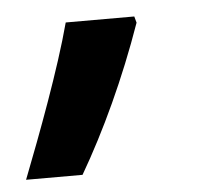

<svg xmlns="http://www.w3.org/2000/svg" viewBox="-85 -164 349 332"><g transform="rotate(-5 90.0 2.5)"><path d="M-52 135H46C88 63 129 -25 162 -119L159 -130H40C19 -51 -22 58 -52 135Z"/></g></svg>

Font: Noto Sans ExtraCondensed
Style: Bold Italic
Weight: 700
Width: 2
Italic angle: -12°
Designer: Monotype Design Team
Foundry: Monotype Imaging Inc.
Version: Version 2.013